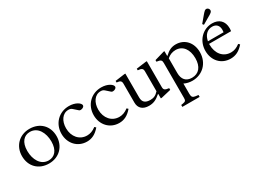

<svg xmlns="http://www.w3.org/2000/svg" viewBox="-47 -1543 3470 2595"><g transform="rotate(-30 1687.5 -245.5)"><path d="M306 10C469 10 577 -108 577 -261C577 -421 468 -530 306 -530C144 -530 36 -412 36 -260C36 -99 145 10 306 10ZM322 -29C198 -29 133 -151 133 -285C133 -423 200 -491 291 -491C415 -491 480 -369 480 -234C480 -97 413 -29 322 -29Z M899 10C974 10 1037 -20 1100 -94L1080 -113C1030 -75 986 -61 940 -61C823 -61 740 -156 740 -288C740 -400 798 -489 891 -489C917 -489 932 -484 950 -468L1014 -411C1033 -394 1094 -411 1094 -444C1094 -479 1026 -530 922 -530C765 -530 649 -412 649 -253C649 -103 753 10 899 10Z M1402 10C1477 10 1540 -20 1603 -94L1583 -113C1533 -75 1489 -61 1443 -61C1326 -61 1243 -156 1243 -288C1243 -400 1301 -489 1394 -489C1420 -489 1435 -484 1453 -468L1517 -411C1536 -394 1597 -411 1597 -444C1597 -479 1529 -530 1425 -530C1268 -530 1152 -412 1152 -253C1152 -103 1256 10 1402 10Z M1865 10C1934 10 1982 -11 2046 -67H2052V2H2066L2219 -34V-61C2154 -69 2139 -81 2139 -126V-528H2122L1971 -508V-483C2033 -478 2049 -464 2049 -420V-111C2010 -67 1973 -50 1922 -50C1841 -50 1804 -83 1804 -156V-528H1787L1641 -508V-483C1698 -478 1714 -464 1714 -420V-126C1714 -40 1771 10 1865 10Z M2246 247H2516V217L2471 211C2430 206 2416 189 2416 143V-19C2454 0 2498 10 2543 10C2702 10 2822 -108 2822 -275C2822 -426 2727 -530 2589 -530C2525 -530 2475 -507 2419 -453H2413V-526H2399L2248 -482V-457C2315 -449 2326 -434 2326 -392V153C2326 194 2317 205 2276 212L2246 217ZM2558 -28C2464 -28 2416 -87 2416 -183V-413C2453 -447 2500 -465 2549 -465C2661 -465 2728 -373 2728 -236C2728 -104 2665 -28 2558 -28Z M3054 -568 3167 -634C3185 -644 3199 -652 3213 -664C3232 -680 3234 -704 3218 -723C3203 -741 3178 -744 3160 -728C3146 -716 3135 -703 3122 -688L3038 -588ZM3141 10C3218 10 3281 -20 3345 -94L3325 -113C3276 -76 3234 -61 3187 -61C3062 -61 2985 -161 2985 -296C2985 -301 2985 -305 2985 -310H3328L3330 -324C3332 -338 3332 -346 3332 -354C3332 -469 3262 -530 3157 -530C3012 -530 2894 -412 2894 -251C2894 -103 2992 10 3141 10ZM3135 -491C3200 -491 3236 -452 3236 -385C3236 -373 3235 -361 3233 -348H2989C3005 -437 3060 -491 3135 -491Z"/></g></svg>

Font: Hedvig Letters Serif 24pt
Style: Regular
Weight: 400
Designer: Alexander Örn & Tor Weibull
Foundry: Kanon Foundry
Version: Version 1.000